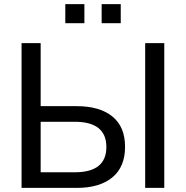

<svg xmlns="http://www.w3.org/2000/svg" viewBox="-20 -915 905 935"><path d="M85 0V-705H178V-398H354Q465 -398 527 -348Q589 -298 589 -200Q589 -102 527 -51Q465 0 354 0ZM687 0V-705H780V0ZM178 -76H344Q498 -76 498 -199Q498 -322 344 -322H178ZM475 -802V-895H568V-802ZM298 -802V-895H391V-802Z"/></svg>

Font: Nunito Sans Medium
Style: Regular
Weight: 500
Designer: Vernon Adams
Foundry: Vernon Adams
Version: Version 3.101; ttfautohint (v1.8.4.7-5d5b);gftools[0.9.27]